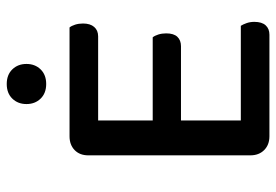

<svg xmlns="http://www.w3.org/2000/svg" viewBox="-148 -690 839 584"><g transform="rotate(-90 272.0 -398.5)"><path d="M149 1Q123 1 107 -15Q91 -31 91 -57V-550Q91 -576 107 -591.5Q123 -607 149 -607H480Q485 -601 488.5 -590Q492 -579 492 -566Q492 -544 481.5 -532Q471 -520 453 -520H197V-354H450Q455 -348 458.5 -337Q462 -326 462 -313Q462 -290 451.5 -279Q441 -268 423 -268H197V-86H485Q489 -80 493 -69Q497 -58 497 -45Q497 -22 486.5 -10.5Q476 1 458 1ZM369 -738Q369 -712 352.5 -695Q336 -678 308 -678Q280 -678 263.5 -695Q247 -712 247 -738Q247 -764 263.5 -781Q280 -798 308 -798Q336 -798 352.5 -781Q369 -764 369 -738Z"/></g></svg>

Font: Baloo Bhaina 2 Medium
Style: Regular
Weight: 500
Designer: Yesha Goshar, Manish Minz, Shuchita Grover and Ek Type
Foundry: Ek Type
Version: Version 1.640;hotconv 1.0.111;makeotfexe 2.5.65597; ttfautoh